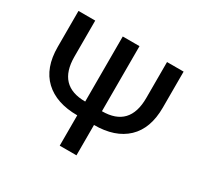

<svg xmlns="http://www.w3.org/2000/svg" viewBox="-148 -880 1103 1063"><g transform="rotate(30 403.5 -349.0)"><path d="M350 0V-194Q216 -194 141.5 -264Q67 -334 67 -468V-698H174V-468Q174 -282 350 -282V-698H457V-282Q633 -282 633 -468V-698H739V-468Q739 -334 665 -264Q591 -194 457 -194V0Z"/></g></svg>

Font: Anuphan Medium
Style: Regular
Weight: 500
Designer: Mike Abbink, Paul van der Laan, Pieter van Rosmalen, Mint Tantisuwanna
Foundry: Bold Monday; Cadson Demak
Version: Version 3.002;hotconv 1.0.109;makeotfexe 2.5.65596